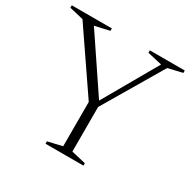

<svg xmlns="http://www.w3.org/2000/svg" viewBox="-152 -818 965 967"><g transform="rotate(30 330.0 -335.0)"><path d="M79 -636.5 -2.5 -656V-670H230.5V-656L145.5 -636.5L356.5 -323L536 -636.5L451.5 -656V-670H654.5V-656L571.5 -636.5L368.5 -293V-33.5L452 -14V0H231.5V-14L315 -33.5V-291Z"/></g></svg>

Font: Newsreader Text Light
Style: Regular
Weight: 300
Designer: Hugues Gentile
Foundry: Production Type
Version: Version 1.002